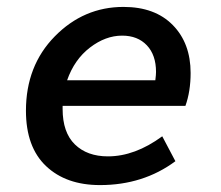

<svg xmlns="http://www.w3.org/2000/svg" viewBox="-20 -523 640 555"><path d="M269 12Q171 12 113 -43Q55 -98 55 -203Q55 -333 138.5 -418Q222 -503 337 -503Q428 -503 479.5 -450.5Q531 -398 531 -312Q531 -259 516 -217H161V-208Q161 -140 196.5 -105.5Q232 -71 292 -71Q370 -71 449 -129L487 -57Q394 12 269 12ZM333 -420Q285 -420 240 -385.5Q195 -351 174 -291H429Q431 -307 431 -315Q431 -364 404.5 -392Q378 -420 333 -420Z"/></svg>

Font: TypoPRO Source Code Pro
Style: Italic
Weight: 600
Italic angle: -11°
Monospace: yes
Designer: Paul D. Hunt, Teo Tuominen
Foundry: Adobe Systems Incorporated
Version: Version 1.030;PS 1.0;hotconv 1.0.84;makeotf.lib2.5.63406